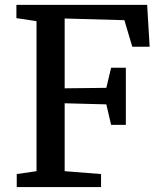

<svg xmlns="http://www.w3.org/2000/svg" viewBox="-20 -763 660 783"><path d="M128.9 -64.9V-676.8L46.9 -689V-743.2H580.1L590.3 -572.3H519.5L487.3 -680.7L243.7 -687.5V-402.8L413.6 -404.8L433.1 -486.8H493.2V-253.9H433.1L413.6 -337.4L243.7 -341.8V-64.9L392.1 -53.2V0H48.3V-53.2Z"/></svg>

Font: Merriweather
Style: Regular
Weight: 400
Designer: Eben Sorkin
Foundry: Eben Sorkin
Version: Version 1.584; ttfautohint (v1.8.1)